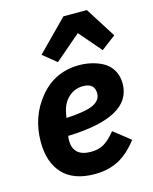

<svg xmlns="http://www.w3.org/2000/svg" viewBox="-120 -873 766 964"><g transform="rotate(-15 263.0 -391.0)"><path d="M304 -794H426L526 -636L451 -579L352 -694L218 -579L148 -636ZM253 12Q143 12 87 -47.5Q31 -107 31 -214Q31 -345 110.5 -441Q190 -537 316 -537Q348 -537 379 -530Q410 -523 439 -507.5Q468 -492 486 -462Q504 -432 504 -391Q504 -218 172 -208Q170 -196 170 -185Q170 -101 263 -101Q300 -101 328.5 -116.5Q357 -132 391 -174L477 -106Q429 -43 375.5 -15.5Q322 12 253 12ZM308 -430Q264 -430 232 -400.5Q200 -371 191 -320L187 -297Q292 -303 330 -322.5Q368 -342 368 -377Q368 -430 308 -430Z"/></g></svg>

Font: Aneliza
Style: Bold Italic
Weight: 700
Italic angle: -11.31°
Designer: Mike Abbink, Paul van der Laan, Pieter van Rosmalen
Foundry: Bold Monday
Version: Version 3.0